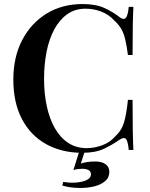

<svg xmlns="http://www.w3.org/2000/svg" viewBox="-20 -742 740 950"><path d="M388 -722Q454 -722 496.5 -702.5Q539 -683 572 -657Q592 -642 602.5 -653.5Q613 -665 617 -708H640Q638 -670 637 -615Q636 -560 636 -470H613Q607 -515 600 -545.5Q593 -576 580.5 -598Q568 -620 546 -640Q519 -670 481.5 -684.5Q444 -699 403 -699Q351 -699 312.5 -671.5Q274 -644 248.5 -596.5Q223 -549 210.5 -486Q198 -423 198 -352Q198 -279 211.5 -216.5Q225 -154 251.5 -107.5Q278 -61 317.5 -35Q357 -9 409 -9Q446 -9 485 -23Q524 -37 549 -66Q582 -96 594 -137.5Q606 -179 613 -248H636Q636 -154 637 -96.5Q638 -39 640 0H617Q613 -43 603.5 -54Q594 -65 572 -51Q535 -25 493.5 -5.5Q452 14 387 14Q285 14 208 -29Q131 -72 88.5 -153Q46 -234 46 -348Q46 -460 90 -544Q134 -628 211 -675Q288 -722 388 -722ZM403 -5 380 67Q396 62 413.5 59.5Q431 57 451 57Q485 57 503 71Q521 85 521 108Q521 137 500 154.5Q479 172 447 180Q415 188 378 188Q349 188 326.5 184.5Q304 181 288 176L293 158Q299 159 312 160.5Q325 162 339 162Q360 162 380.5 158Q401 154 415.5 145Q430 136 430 120Q430 106 418 99.5Q406 93 386 93Q378 93 365 94.5Q352 96 343 100L376 -5Z"/></svg>

Font: Playfair Display SemiBold
Style: Regular
Weight: 600
Designer: Claus Eggers Sørensen
Foundry: Claus Eggers Sørensen
Version: Version 1.203